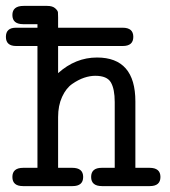

<svg xmlns="http://www.w3.org/2000/svg" viewBox="-30 -631 575 651"><path d="M24 -537H97V-549Q97 -549 49 -549Q12 -549 12 -580Q12 -611 50 -611H130Q148 -611 157 -603Q166 -595 166.5 -589Q167 -583 167 -572V-537H386Q422 -537 422 -506Q422 -475 386 -475H167V-383Q226 -436 299 -436Q429 -436 429 -287V-62H477Q514 -62 514 -31Q514 0 478 0H316Q279 0 279 -31Q279 -62 315 -62H359V-285Q359 -329 346 -351.5Q333 -374 293 -374Q275 -374 255.5 -367.5Q236 -361 215 -346.5Q194 -332 180.5 -302.5Q167 -273 167 -234V-62H215Q252 -62 252 -31Q252 0 216 0H48Q12 0 12 -31Q12 -62 49 -62Q49 -62 97 -62V-475H25Q-10 -475 -10 -506Q-10 -537 24 -537Z"/></svg>

Font: CMU Typewriter Text
Style: Regular
Weight: 500
Monospace: yes
Version: Version 0.7.0